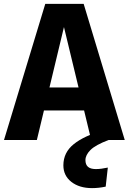

<svg xmlns="http://www.w3.org/2000/svg" viewBox="-33 -713 655 978"><path d="M393.2 -693.2 602.4 0H431.6L292.8 -575.2L154.8 0H-12.6L197.6 -693.2ZM383.6 -267.4 410.2 -150.2H175.6L202.2 -267.4ZM520.4 0Q453 25.6 427.6 51.2Q402.2 76.8 402.2 102.6Q402.2 125.4 415.2 136.8Q428.2 148.2 455.2 148.2Q481.6 148.2 516.2 140.6L505.4 237.6Q470.4 245.2 435.8 245.2Q371 245.2 330.4 213.4Q289.8 181.6 289.8 129.2Q289.8 63.4 343.3 20.7Q396.8 -22 496.2 -49.8Z"/></svg>

Font: Firava
Style: Regular
Weight: 400
Designer: Carrois Corporate & Edenspiekermann AG
Foundry: Greg Finn Gibson
Version: Version 5.000